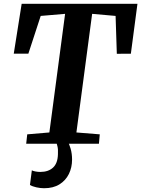

<svg xmlns="http://www.w3.org/2000/svg" viewBox="-20 -763 750 1019"><path d="M119 0 124.5 -50 242 -60 325.5 -689.5 196 -678.5 130.5 -478H53L95 -743H709.5L674.5 -478L600 -477.5L593.5 -678.5L469 -689.5L385.5 -60L509.5 -50L505 0ZM309 -15.5 338 -13.5Q347.5 0 355 26.5Q362.5 53 362.5 84Q362.5 126 345.5 160.5Q328.5 195 295.5 215.5Q262.5 236 214 236Q194.5 236 173 231.2Q151.5 226.5 139 218.5L149 141Q155 144.5 168 147Q181 149.5 194 149.5Q236.5 149.5 261.5 126.5Q286.5 103.5 287.5 55Q289 29 284.8 13.2Q280.5 -2.5 277.5 -13.5Z"/></svg>

Font: Merriweather 20pt
Style: Bold Italic
Weight: 700
Italic angle: -7.8°
Version: Version 2.101